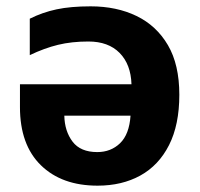

<svg xmlns="http://www.w3.org/2000/svg" viewBox="-20 -576 631 606"><path d="M266 -556Q348 -556 411 -525.5Q474 -495 510 -433.5Q546 -372 546 -277Q546 -182 513.5 -118Q481 -54 423 -22Q365 10 288 10Q175 10 109 -54.5Q43 -119 43 -238V-310H395Q393 -373 357.5 -409Q322 -445 259 -445Q206 -445 163 -434.5Q120 -424 74 -402V-517Q114 -537 158.5 -546.5Q203 -556 266 -556ZM392 -211H183Q184 -162 209 -129Q234 -96 287 -96Q330 -96 359 -124Q388 -152 392 -211Z"/></svg>

Font: Noto Sans
Style: Bold
Weight: 700
Designer: Monotype Design Team
Foundry: Monotype Imaging Inc.
Version: Version 2.000;GOOG;noto-source:20170915:90ef993387c0; ttfaut